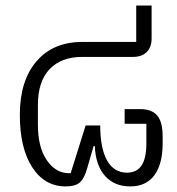

<svg xmlns="http://www.w3.org/2000/svg" viewBox="-20 -666 639 695"><path d="M217.8 8.8Q141.6 8.8 96.7 -60.5Q51.8 -129.9 51.8 -250Q51.8 -374 112.1 -444.1Q172.4 -514.2 277.8 -514.2H473.1V-646H528.8V-526.9Q528.8 -494.6 510.7 -477.3Q492.7 -460 461.9 -460H277.8Q201.2 -460 159.2 -415.3Q117.2 -370.6 117.2 -286.1V-214.8Q117.2 -132.3 149.7 -85.7Q182.1 -39.1 229 -39.1H235.8L290 -211.9H342.8Q342.8 -128.9 367.7 -85Q392.6 -41 439 -41Q475.6 -41 492.7 -67.4Q509.8 -93.8 509.8 -147V-217.8H431.2V-271H487.8Q528.8 -271 548.8 -248.3Q568.8 -225.6 568.8 -169.9V-147.9Q568.8 -72.3 538.8 -31.7Q508.8 8.8 451.2 8.8Q394 8.8 360.1 -29.3Q326.2 -67.4 323.2 -137.2H318.8L295.9 -58.1Q285.6 -20.5 269.3 -5.9Q252.9 8.8 217.8 8.8Z"/></svg>

Font: Anuphan Light
Style: Regular
Weight: 300
Designer: Mike Abbink, Paul van der Laan, Pieter van Rosmalen, Mint Tantisuwanna
Foundry: Bold Monday; Cadson Demak
Version: Version 3.002;hotconv 1.0.109;makeotfexe 2.5.65596